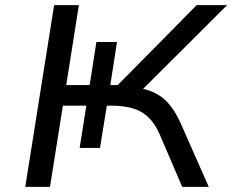

<svg xmlns="http://www.w3.org/2000/svg" viewBox="-20 -725 901 745"><path d="M78 0 190 -705H286L237 -395H328L354 -562H434L408 -395H437L743 -705H861L516 -361L488 -387Q541 -383 576.5 -366.5Q612 -350 636.5 -320.5Q661 -291 681 -247L790 0H687L599 -205Q573 -264 530 -289.5Q487 -315 412 -315H376L396 -324L368 -151H289L315 -315H224L174 0Z"/></svg>

Font: Nunito Sans 10pt Expanded
Style: Italic
Weight: 400
Width: 7
Italic angle: -9°
Designer: Vernon Adams
Foundry: Vernon Adams
Version: Version 3.101;gftools[0.9.27]